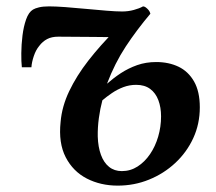

<svg xmlns="http://www.w3.org/2000/svg" viewBox="-20 -571 678 602"><path d="M78.5 -360H48.5Q46.5 -377.5 46.8 -404.2Q47 -431 50.5 -459.5Q54 -488 62 -510.5Q70 -533 83.5 -541Q90 -545 102.5 -548Q115 -551 134 -551Q153.5 -551 184.2 -548.8Q215 -546.5 249.2 -543.2Q283.5 -540 313.8 -537.5Q344 -535 363 -535Q382 -535 399.5 -539.8Q417 -544.5 428.5 -551Q432.5 -551 437 -547.8Q441.5 -544.5 445.8 -539.5Q450 -534.5 451.5 -528Q408.5 -477 374.2 -425Q340 -373 315.5 -308.5Q336 -326.5 359.2 -341.8Q382.5 -357 410 -366.8Q437.5 -376.5 470 -376.5Q509 -376.5 539.8 -361.8Q570.5 -347 588.5 -315.5Q606.5 -284 606.5 -234.5Q606.5 -182.5 586 -138Q565.5 -93.5 529.5 -60Q493.5 -26.5 447.2 -7.8Q401 11 349 11Q295.5 11 252.2 -11.2Q209 -33.5 186 -78Q163 -122.5 170 -188.5Q174 -237 197 -285.2Q220 -333.5 257.2 -381.2Q294.5 -429 341 -475.5L330.5 -454.5Q325 -454.5 309.8 -454.8Q294.5 -455 274 -455.2Q253.5 -455.5 231.8 -455.5Q210 -455.5 191.5 -455.8Q173 -456 162.5 -456Q142 -456 127.8 -448.5Q113.5 -441 103 -427Q92.5 -414.5 86 -395.2Q79.5 -376 78.5 -360ZM362 -34.5Q389 -34.5 411.5 -49Q434 -63.5 450.5 -87.8Q467 -112 476 -142.8Q485 -173.5 485 -206Q485 -234.5 476.5 -257Q468 -279.5 450.8 -292.2Q433.5 -305 407 -305Q386 -305 366.8 -297.8Q347.5 -290.5 331 -279.2Q314.5 -268 301 -256.5Q294 -230.5 290 -201Q286 -171.5 286.5 -143Q287.5 -110 296.5 -85.5Q305.5 -61 322 -47.8Q338.5 -34.5 362 -34.5Z"/></svg>

Font: Merriweather 60pt SemiBold
Style: Italic
Weight: 600
Italic angle: -7.8°
Version: Version 2.101